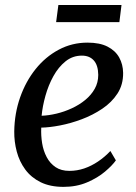

<svg xmlns="http://www.w3.org/2000/svg" viewBox="-20 -737 546 768"><path d="M443.5 -95.5Q429.5 -75.5 400 -50.5Q370.5 -25.5 328.2 -7.5Q286 10.5 234 10.5Q180.5 10.5 142.5 -8.2Q104.5 -27 81 -59Q57.5 -91 47 -130.8Q36.5 -170.5 37 -211.5Q38 -283.5 60.5 -347.5Q83 -411.5 122.5 -460.8Q162 -510 215 -538.2Q268 -566.5 330 -566.5Q379 -566.5 410.2 -550.5Q441.5 -534.5 456.8 -507Q472 -479.5 472.5 -445.5Q473 -398.5 450 -363Q427 -327.5 389 -302Q351 -276.5 307 -260Q263 -243.5 220 -235.2Q177 -227 145 -226.5Q143.5 -195 148.5 -164.2Q153.5 -133.5 166.8 -108.5Q180 -83.5 202.2 -68.5Q224.5 -53.5 257.5 -53.5Q288 -53.5 316.8 -63.2Q345.5 -73 372.2 -91Q399 -109 421.5 -133ZM307.5 -514.5Q270.5 -514.5 242 -491.5Q213.5 -468.5 193.5 -432.2Q173.5 -396 161.8 -354Q150 -312 146.5 -274Q174.5 -275 206 -282.5Q237.5 -290 267.2 -303.8Q297 -317.5 321 -337.2Q345 -357 359 -382Q373 -407 373 -437.5Q372.5 -476 355.2 -495.2Q338 -514.5 307.5 -514.5ZM213.5 -717H466L457.5 -648.5H204.5Z"/></svg>

Font: Merriweather 24pt
Style: Italic
Weight: 400
Italic angle: -7.8°
Designer: Eben Sorkin
Foundry: Eben Sorkin
Version: Version 2.101